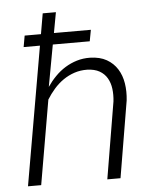

<svg xmlns="http://www.w3.org/2000/svg" viewBox="-53 -796 693 842"><g transform="rotate(-5 293.5 -375.0)"><path d="M361.3 -609.9H198.7L165 -426.3Q181.6 -450.7 201.9 -471.4Q222.2 -492.2 246.3 -507.1Q270.5 -522 297.9 -530.3Q325.2 -538.6 356 -538.1Q399.4 -537.1 429 -520.3Q458.5 -503.4 475.8 -475.8Q493.2 -448.2 498.8 -412.4Q504.4 -376.5 500 -337.4L443.4 0H385.3L441.9 -337.9Q445.3 -367.2 441.9 -393.8Q438.5 -420.4 426.5 -440.9Q414.6 -461.4 393.1 -473.6Q371.6 -485.8 338.9 -486.8Q309.1 -487.3 282.7 -478.5Q256.3 -469.7 233.4 -453.9Q210.4 -438 191.7 -416.5Q172.9 -395 158.2 -371.1L94.2 0H36.1L142.1 -609.9H70.3L79.1 -659.7H150.9L166.5 -750H224.6L208 -659.7H370.6Z"/></g></svg>

Font: Roboto Mono Light
Style: Italic
Weight: 300
Designer: Google
Version: Version 2.000985; 2015; ttfautohint (v1.3)